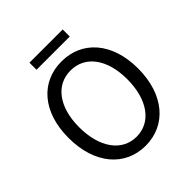

<svg xmlns="http://www.w3.org/2000/svg" viewBox="-215 -937 1095 1095"><g transform="rotate(-45 332.0 -390.0)"><path d="M332 12C497 12 613 -120 613 -331C613 -540 497 -668 332 -668C167 -668 52 -541 52 -331C52 -120 167 12 332 12ZM332 -61C215 -61 138 -167 138 -331C138 -494 215 -595 332 -595C449 -595 526 -494 526 -331C526 -167 449 -61 332 -61ZM198 -735H466V-792H198Z"/></g></svg>

Font: Giro Sans Regular
Style: Regular
Weight: 400
Designer: Paul D. Hunt
Foundry: Adobe Systems Incorporated
Version: Version 1.000;PS 1.0;hotconv 1.0.88;makeotf.lib2.5.647800